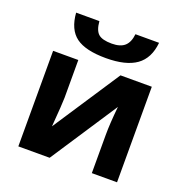

<svg xmlns="http://www.w3.org/2000/svg" viewBox="-137 -906 995 1031"><g transform="rotate(20 360.0 -390.5)"><path d="M124 -781H257Q261 -730 283 -710Q305 -690 360 -690Q409 -690 433.5 -712Q458 -734 463 -781H598Q589 -690 530 -648Q471 -606 357 -606Q240 -606 185.5 -646.5Q131 -687 124 -781ZM78 -546H222V-330Q222 -301 211 -163L463 -546H642V0H498V-218Q498 -281 508 -382L257 0H78Z"/></g></svg>

Font: OpenSansMMV
Style: Bold
Weight: 700
Foundry: Ascender Corporation
Version: Version 4.001